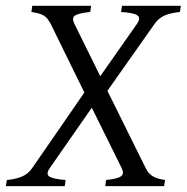

<svg xmlns="http://www.w3.org/2000/svg" viewBox="-30 -635 637 655"><path d="M529.8 0H329.1L332 -21Q351.6 -22.9 364.3 -26.1Q377 -29.3 383.1 -33.9Q389.2 -38.6 389.4 -45.4Q389.6 -52.2 384.8 -62L283.2 -267.6L140.1 -62Q125 -40.5 139.2 -32.2Q153.3 -23.9 193.8 -21L190.9 0H-9.8L-6.8 -21Q22.5 -23.4 44.4 -32.5Q66.4 -41.5 80.1 -62L257.8 -319.3L143.1 -553.2Q137.2 -564 131.8 -570.8Q126.5 -577.6 119.1 -582Q111.8 -586.4 101.8 -589.1Q91.8 -591.8 77.1 -594.2L80.1 -615.2H280.8L277.8 -594.2Q239.7 -590.3 226.6 -582.5Q213.4 -574.7 224.1 -553.2L312 -375L437 -553.2Q444.8 -564.5 444.8 -571.5Q444.8 -578.6 437.5 -583.3Q430.2 -587.9 416.3 -590.3Q402.3 -592.8 382.8 -594.2L386.2 -615.2H586.9L584 -594.2Q567.9 -592.3 555.2 -589.6Q542.5 -586.9 532 -582.3Q521.5 -577.6 512.9 -570.6Q504.4 -563.5 497.1 -553.2L336.4 -325.2L466.8 -62Q471.7 -51.8 478 -44.7Q484.4 -37.6 492.4 -33Q500.5 -28.3 510.5 -25.6Q520.5 -22.9 533.2 -21Z"/></svg>

Font: Gentium Plus
Style: Italic
Weight: 400
Italic angle: -8°
Designer: J. Victor Gaultney, Annie Olsen, Iska Routamaa
Foundry: SIL International
Version: Version 1.510